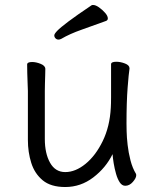

<svg xmlns="http://www.w3.org/2000/svg" viewBox="-20 -733 630 771"><path d="M406 -649Q357 -631 308.5 -614Q260 -597 226 -577Q220 -574 215 -574Q208 -574 203 -579Q198 -584 198 -591Q198 -597 210 -609.5Q222 -622 254.5 -646.5Q287 -671 348 -712Q350 -713 354 -713Q364 -713 377.5 -703.5Q391 -694 402 -681.5Q413 -669 413 -659Q413 -652 406 -649ZM500 -457Q497 -439 492.5 -381Q488 -323 488 -237Q488 -229 488.5 -205.5Q489 -182 492.5 -151Q496 -120 504 -89Q512 -58 526 -35Q527 -33 527 -29Q527 -18 513.5 -2.5Q500 13 483 13Q470 13 461 -0.5Q452 -14 446 -35Q440 -56 436.5 -77.5Q433 -99 432 -114Q405 -59 354.5 -20.5Q304 18 242 18Q184 18 151.5 -9Q119 -36 105.5 -79Q92 -122 92 -171V-368Q92 -374 91 -395Q90 -416 89.5 -439.5Q89 -463 89 -474Q89 -484 109 -484Q125 -484 143.5 -476.5Q162 -469 162 -456Q162 -448 161.5 -431.5Q161 -415 160.5 -397.5Q160 -380 160 -368V-175Q160 -117 181 -79.5Q202 -42 242 -42Q283 -42 323.5 -75Q364 -108 392.5 -166.5Q421 -225 425 -301Q426 -317 426 -343V-475Q426 -485 447 -485Q464 -485 482 -478Q500 -471 500 -459Z"/></svg>

Font: Klee One SemiBold
Style: Regular
Weight: 600
Designer: Fontworks Inc.
Foundry: Fontworks Inc.
Version: Version 1.00;January 12, 2022;FontCreator 13.0.0.2683 64-bit